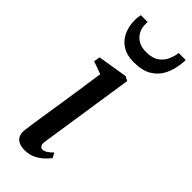

<svg xmlns="http://www.w3.org/2000/svg" viewBox="-263 -831 874 874"><g transform="rotate(45 173.5 -394.5)"><path d="M119 10Q98 10 82.5 3.2Q67 -3.5 59.5 -18Q52 -32.5 54.5 -55Q56.5 -72.5 61.5 -106.2Q66.5 -140 73.5 -184.5Q80.5 -229 88.2 -279.2Q96 -329.5 103.5 -380.8Q111 -432 117.5 -478.5L56 -500.5L61.5 -530.5L205.5 -554L226.5 -543L157 -84Q154 -66 159.5 -57.8Q165 -49.5 173 -49.5Q183.5 -49.5 194.5 -55.8Q205.5 -62 222 -78.5L234.5 -55Q228 -46 212.5 -30.5Q197 -15 173.2 -2.5Q149.5 10 119 10ZM187 -624.5Q142 -624.5 112.8 -643Q83.5 -661.5 69 -693.2Q54.5 -725 54.5 -764Q54.5 -777 56 -785.5Q57.5 -794 58.5 -799H103Q102.5 -795.5 102.2 -791Q102 -786.5 102 -780Q102 -762.5 111.2 -743Q120.5 -723.5 140.8 -710.2Q161 -697 193.5 -697Q234 -697 256.5 -713.2Q279 -729.5 289.2 -753.5Q299.5 -777.5 302 -799H347Q347 -795 346.8 -788.8Q346.5 -782.5 345.5 -774.5Q341.5 -734 325 -699.8Q308.5 -665.5 275.2 -645Q242 -624.5 187 -624.5Z"/></g></svg>

Font: Merriweather 48pt
Style: Italic
Weight: 400
Italic angle: -7.8°
Version: Version 2.101